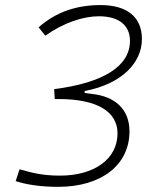

<svg xmlns="http://www.w3.org/2000/svg" viewBox="-20 -723 626 753"><path d="M208 9.8C377.4 9.8 487.8 -75.7 487.8 -208C487.8 -294.9 430.7 -344.7 341.8 -354.5L312 -358.4V-366.2C457 -393.1 536.6 -476.6 536.6 -569.8C536.6 -655.8 479 -703.1 374.5 -703.1C281.2 -703.1 200.2 -676.8 131.3 -615.7L157.7 -583C230.5 -634.8 307.6 -659.2 367.7 -659.2C446.8 -659.2 489.7 -623.5 489.7 -562.5C489.7 -463.9 386.2 -397.9 192.4 -373.5L194.8 -334.5H210.9C358.4 -334.5 440.9 -286.6 440.9 -200.2C440.9 -99.6 350.6 -34.2 214.8 -34.2C138.2 -34.2 94.7 -48.8 56.6 -59.1L41.5 -12.7C83.5 1 139.2 9.8 208 9.8Z"/></svg>

Font: Cascadia Code PL ExtraLight
Style: Italic
Weight: 200
Italic angle: -10°
Monospace: yes
Designer: Aaron Bell
Foundry: Saja Typeworks
Version: Version 2404.023